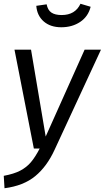

<svg xmlns="http://www.w3.org/2000/svg" viewBox="-29 -790 557 1021"><path d="M262 5Q221 95 158.5 146.5Q96 198 -5 211L-9 145Q45 135 78.5 117.5Q112 100 135 73Q158 46 182 0H151L48 -526H136L214 -64L421 -526H508ZM164 -759 219 -767Q225 -736 244.5 -723Q264 -710 299 -710Q371 -710 399 -770L453 -754Q440 -702 397.5 -673.5Q355 -645 297 -645Q239 -645 203.5 -676Q168 -707 164 -759Z"/></svg>

Font: FiraGO Book
Style: Italic
Weight: 350
Italic angle: -8°
Designer: bBox Type GmbH
Foundry: bBox Type GmbH
Version: Version 1.001